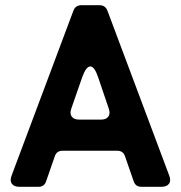

<svg xmlns="http://www.w3.org/2000/svg" viewBox="-20 -720 697 740"><path d="M25 -44 263 -679Q271 -700 294 -700H363Q386 -700 394 -679L632 -44Q640 -24 631.5 -12Q623 0 602 0H525Q502 0 495 -22L462 -117Q455 -139 432 -139H221Q198 -139 191 -117L158 -22Q151 0 128 0H55Q34 0 25.5 -12Q17 -24 25 -44ZM286 -259H369Q389 -259 397.5 -270.5Q406 -282 399 -302L358 -423Q344 -464 328 -464Q312 -464 297 -423L255 -302Q248 -282 256.5 -270.5Q265 -259 286 -259Z"/></svg>

Font: Higure Gothic Black
Style: Regular
Weight: 900
Designer: Yoshimichi Ohira
Foundry: Positype
Version: Version 1.000